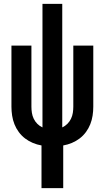

<svg xmlns="http://www.w3.org/2000/svg" viewBox="-20 -755 540 990"><path d="M194 215V-5Q171 -9 149.5 -18Q128 -27 109.5 -41Q91 -55 77 -74Q63 -93 54.5 -114.5Q46 -136 42.5 -159Q39 -182 39 -205V-520H142V-205Q142 -189 144.5 -173Q147 -157 154 -142.5Q161 -128 172.5 -116.5Q184 -105 199 -98V-735H301V-98Q316 -105 327.5 -116.5Q339 -128 346 -142.5Q353 -157 355.5 -173Q358 -189 358 -205V-520H461V-205Q461 -182 457.5 -159Q454 -136 445.5 -114.5Q437 -93 423 -74Q409 -55 390.5 -41Q372 -27 350.5 -18Q329 -9 306 -5V215Z"/></svg>

Font: Iosevka SS08 Regular
Style: Bold
Weight: 700
Monospace: yes
Designer: Belleve Invis
Foundry: Belleve Invis
Version: Version 16.3.4; ttfautohint (v1.8.4)